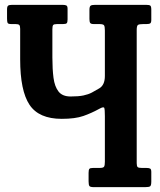

<svg xmlns="http://www.w3.org/2000/svg" viewBox="-20 -770 658 790"><path d="M411.5 -644.5Q411.5 -661 408 -666Q404.5 -671 388 -671H366Q354 -671 351 -675.8Q348 -680.5 348 -692V-729Q348 -743 352.8 -746.5Q357.5 -750 370.5 -750H582Q594.5 -750 598.5 -746.8Q602.5 -743.5 602.5 -730.5V-688Q602.5 -677 598.2 -674Q594 -671 582.5 -671H570Q553 -671 547.8 -667.5Q542.5 -664 542.5 -646.5V-98.5Q542.5 -86 546.5 -82.5Q550.5 -79 563.5 -79H582Q592.5 -79 597.5 -76.5Q602.5 -74 602.5 -62.5V-23Q602.5 -7 597.8 -3.5Q593 0 577.5 0H366Q351.5 0 348 -4.5Q344.5 -9 344.5 -24V-59Q344.5 -71.5 347.8 -75.2Q351 -79 363 -79H390Q405 -79 408.2 -84.2Q411.5 -89.5 411.5 -104.5V-291.5Q411.5 -320 409 -326Q406.5 -332 390 -323Q356.5 -304.5 323 -292.8Q289.5 -281 234 -281Q140 -281 101.5 -338.8Q63 -396.5 63 -526V-651.5Q63 -663.5 59.2 -667.2Q55.5 -671 44 -671H26.5Q13.5 -671 11.2 -676Q9 -681 9 -694V-731Q9 -743 13.2 -746.5Q17.5 -750 29 -750H238Q248 -750 253 -747.5Q258 -745 258 -734V-690Q258 -678 254.5 -674.5Q251 -671 239.5 -671H215Q202 -671 198.8 -667Q195.5 -663 195.5 -649.5V-533.5Q195.5 -485.5 200.2 -449.5Q205 -413.5 221 -393.2Q237 -373 270.5 -373Q303 -373 323.2 -377.2Q343.5 -381.5 358 -389.2Q372.5 -397 388.5 -406.5Q411.5 -420 411.5 -457.5Z"/></svg>

Font: Besley* Condensed Semi
Style: Regular
Weight: 600
Width: 3
Designer: Owen Earl
Foundry: indestructible type*
Version: Version 3.000; ttfautohint (v1.8.3)